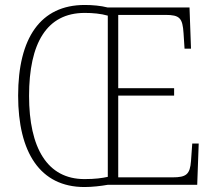

<svg xmlns="http://www.w3.org/2000/svg" viewBox="-20 -744 867 773"><path d="M320 9C350 9 386 5 414 0H774L780 -166H754L749 -96C745 -42 730 -30 675 -30H456V-359H681V-389H456V-684H646C704 -684 715 -671 719 -610L723 -548H749L743 -714H413C386 -721 352 -724 321 -724C143 -724 53 -591 53 -359C53 -131 141 9 320 9ZM320 -23C170 -23 97 -149 97 -358C97 -570 168 -692 321 -692C354 -692 386 -689 414 -681V-32C391 -27 364 -23 320 -23Z"/></svg>

Font: Noto Serif Ethiopic SemiCondensed ExtraLight
Style: Regular
Weight: 200
Width: 4
Designer: Monotype Design Team
Foundry: Monotype Imaging Inc.
Version: Version 2.102